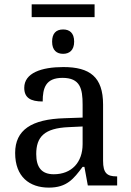

<svg xmlns="http://www.w3.org/2000/svg" viewBox="-20 -855 603 885"><path d="M147 -145C147 -184.1 156.2 -214.4 179.7 -234.9C203.1 -255.4 240.2 -266.6 296.9 -269L360.8 -272V-190.9C360.8 -106 309.6 -51.8 228 -51.8C172.9 -51.8 147 -82.5 147 -145ZM49.8 -149.9C49.8 -40 116.2 9.8 205.1 9.8C288.1 9.8 319.3 -30.3 360.8 -85.9H369.1L384.8 0H520V-42H517.1C473.1 -42 455.1 -57.6 455.1 -113.8V-373C455.1 -500.5 394 -545.9 272 -545.9C170.9 -545.9 91.8 -518.6 91.8 -450.2C91.8 -403.8 121.6 -387.2 176.8 -387.2C176.8 -449.2 190.4 -496.1 268.1 -496.1C349.6 -496.1 360.8 -446.3 360.8 -373V-313L277.8 -310.1C125 -305.7 49.8 -255.9 49.8 -149.9ZM126 -775.9H416V-835H126ZM220.2 -663.1C220.2 -622.6 241.7 -606.9 271 -606.9C298.8 -606.9 321.8 -622.6 321.8 -663.1C321.8 -704.1 299.8 -719.2 271 -719.2C237.8 -719.2 220.2 -700.2 220.2 -663.1Z"/></svg>

Font: The Erased English
Style: Regular
Weight: 400
Designer: Monotype Design team + ligartures altered by 180 Amsterdam
Foundry: Monotype Imaging Inc.
Version: Version 1.030;Glyphs 3.1.2 (3151)